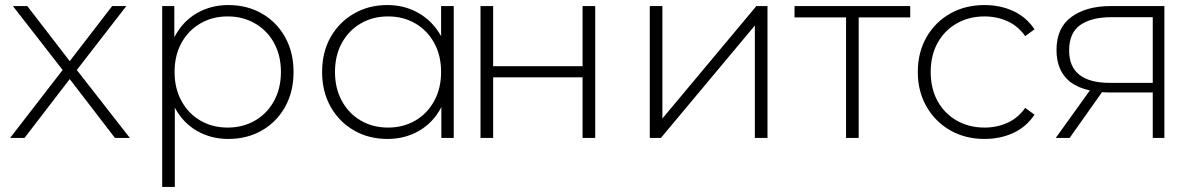

<svg xmlns="http://www.w3.org/2000/svg" viewBox="-20 -546 4737 760"><path d="M20 0 228 -269 31 -522H88L256 -304L424 -522H480L284 -269L494 0H435L256 -233L77 0Z M884 4Q815 4 759.5 -28Q704 -60 672 -120V194H622V-522H670V-400Q671 -401 672 -402Q704 -462 759.5 -494Q815 -526 884 -526Q958 -526 1016.5 -492.5Q1075 -459 1108.5 -399Q1142 -339 1142 -261Q1142 -183 1108.5 -123Q1075 -63 1016.5 -29.5Q958 4 884 4ZM881 -41Q941 -41 989 -68.5Q1037 -96 1064.5 -146Q1092 -196 1092 -261Q1092 -327 1064.5 -376.5Q1037 -426 989 -453.5Q941 -481 881 -481Q821 -481 773.5 -453.5Q726 -426 698.5 -376.5Q671 -327 671 -261Q671 -196 698.5 -146Q726 -96 773.5 -68.5Q821 -41 881 -41Z M1513 4Q1440 4 1381.5 -29.5Q1323 -63 1289 -123Q1255 -183 1255 -261Q1255 -340 1289 -399.5Q1323 -459 1381.5 -492.5Q1440 -526 1513 -526Q1582 -526 1637.5 -494Q1693 -462 1726 -403Q1726 -403 1726 -402V-522H1776V0H1727V-123Q1727 -122 1726 -120Q1694 -60 1638.5 -28Q1583 4 1513 4ZM1516 -41Q1576 -41 1623.5 -68.5Q1671 -96 1698.5 -146Q1726 -196 1726 -261Q1726 -327 1698.5 -376.5Q1671 -426 1623.5 -453.5Q1576 -481 1516 -481Q1456 -481 1408.5 -453.5Q1361 -426 1333.5 -376.5Q1306 -327 1306 -261Q1306 -196 1333.5 -146Q1361 -96 1408.5 -68.5Q1456 -41 1516 -41Z M1882 0V-522H1932V-284H2286V-522H2336V0H2286V-240H1932V0Z M2552 0V-522H2602V-77L2974 -522H3018V0H2968V-445L2596 0Z M3329 0V-477H3125V-522H3583V-477H3379V0Z M3877 4Q3801 4 3741.5 -30Q3682 -64 3647.5 -124Q3613 -184 3613 -261Q3613 -339 3647.5 -399Q3682 -459 3741.5 -492.5Q3801 -526 3877 -526Q3940 -526 3991.5 -502Q4043 -478 4075 -430L4038 -403Q4010 -443 3968 -462Q3926 -481 3877 -481Q3816 -481 3767.5 -453.5Q3719 -426 3691.5 -376.5Q3664 -327 3664 -261Q3664 -195 3691.5 -145.5Q3719 -96 3767.5 -68.5Q3816 -41 3877 -41Q3926 -41 3968 -60Q4010 -79 4038 -119L4075 -92Q4043 -44 3991.5 -20Q3940 4 3877 4Z M4543 0V-180H4369Q4355 -180 4342 -181L4214 0H4159L4294 -188Q4248 -198 4216 -222Q4162 -265 4162 -348Q4162 -436 4221 -479Q4280 -522 4377 -522H4589V0ZM4543 -218V-478H4380Q4300 -478 4256 -447Q4212 -416 4212 -346Q4212 -218 4374 -218Z"/></svg>

Font: Montserrat Z Light
Style: Regular
Weight: 300
Designer: Julieta Ulanovsky
Foundry: Julieta Ulanovsky
Version: Version 8.000